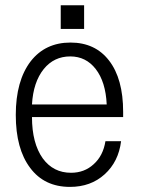

<svg xmlns="http://www.w3.org/2000/svg" viewBox="-20 -693 540 730"><path d="M101.6 -295.9Q106.4 -380.9 146.5 -430.7Q185.5 -478.5 247.1 -478.5Q306.6 -478.5 343.8 -430.7Q381.8 -381.8 385.7 -295.9ZM101.6 -248H448.2V-267.6Q448.2 -393.6 394.5 -462.9Q341.8 -531.2 248 -531.2Q152.3 -531.2 96.7 -460Q40 -385.7 40 -255.9Q40 -127 94.7 -54.7Q148.4 17.6 246.1 17.6Q325.2 17.6 377.9 -30.3Q430.7 -78.1 440.4 -156.2H380.9Q372.1 -100.6 335.9 -68.4Q300.8 -36.1 250 -36.1Q182.6 -36.1 142.6 -90.8Q101.6 -148.4 101.6 -248ZM210.9 -583H299.8V-672.9H210.9Z"/></svg>

Font: DotumChe
Style: Regular
Weight: 400
Monospace: yes
Version: Version 2.21